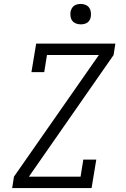

<svg xmlns="http://www.w3.org/2000/svg" viewBox="-20 -957 640 977"><path d="M42 0 51 -58 483 -677H219L205 -590H140L164 -735H567L558 -677L127 -58H390L404 -145H470L446 0ZM391 -833Q378 -833 366.5 -837.5Q355 -842 348 -851Q341 -860 339 -872.5Q337 -885 339 -898Q341 -906 345.5 -914.5Q350 -923 357.5 -928Q365 -933 373.5 -935Q382 -937 391 -937Q403 -937 414.5 -932.5Q426 -928 433 -919Q440 -910 442 -897.5Q444 -885 442 -872Q441 -864 436.5 -855.5Q432 -847 424.5 -842Q417 -837 408 -835Q399 -833 391 -833Z"/></svg>

Font: Iosevka Etoile Light Oblique
Style: Regular
Weight: 300
Italic angle: -9°
Designer: Belleve Invis
Foundry: Belleve Invis
Version: Version 15.5.2; ttfautohint (v1.8.4)